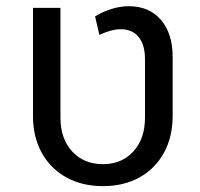

<svg xmlns="http://www.w3.org/2000/svg" viewBox="-20 -601 657 631"><path d="M318.4 10.7Q249.5 10.7 197.8 -18.1Q146 -46.9 117.2 -98.9Q88.4 -150.9 88.4 -220.2V-575.2H178.7V-213.9Q178.7 -145.5 217 -103.5Q255.4 -61.5 317.9 -61.5Q380.4 -61.5 418.5 -103.5Q456.5 -145.5 456.5 -213.9V-406.7Q456.5 -453.6 435.8 -479.2Q415 -504.9 377 -504.9Q360.4 -504.9 342.3 -499.8Q324.2 -494.6 306.6 -486.3L292.5 -546.9Q316.9 -562.5 346.2 -571.5Q375.5 -580.6 403.3 -580.6Q470.2 -580.6 508.8 -535.9Q547.4 -491.2 547.4 -414.1V-220.2Q547.4 -150.9 518.8 -98.9Q490.2 -46.9 438.7 -18.1Q387.2 10.7 318.4 10.7Z"/></svg>

Font: Heebo
Style: Regular
Weight: 400
Designer: Oded Ezer
Foundry: Ezer Type House
Version: Version 3.100